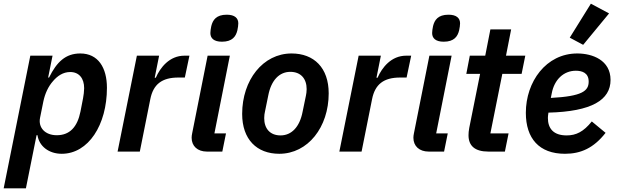

<svg xmlns="http://www.w3.org/2000/svg" viewBox="-39 -825 3358 1045"><path d="M-19 200H102L160 -89H165C174 -29 227 12 297 12C442 12 543 -145 543 -347C543 -457 495 -534 398 -534C318 -534 270 -488 228 -403H223L247 -522H126ZM270 -89C206 -89 168 -131 179 -184L197 -273C206 -316 224 -355 250 -384C273 -411 304 -433 343 -433C392 -433 419 -398 419 -345C419 -329 416 -305 413 -290L399 -218C382 -133 340 -89 270 -89Z M722 0 779 -285C795 -366 842 -403 932 -403H967L992 -522H965C883 -522 833 -457 809 -402H803L827 -522H706L601 0Z M1169 -598C1226 -598 1245 -627 1253 -660C1256 -674 1258 -688 1258 -698C1258 -726 1239 -745 1195 -745C1138 -745 1119 -716 1111 -683C1108 -669 1106 -655 1106 -645C1106 -617 1125 -598 1169 -598ZM1171 0 1191 -99H1128L1212 -522H1091L1007 -100C1005 -90 1004 -83 1004 -75C1004 -30 1036 0 1087 0Z M1481 12C1637 12 1750 -133 1750 -317C1750 -456 1670 -534 1548 -534C1392 -534 1279 -389 1279 -205C1279 -66 1359 12 1481 12ZM1488 -88C1430 -88 1399 -126 1399 -182C1399 -196 1401 -209 1403 -217L1421 -305C1437 -389 1482 -434 1541 -434C1599 -434 1630 -396 1630 -340C1630 -326 1628 -314 1626 -304L1608 -217C1592 -133 1547 -88 1488 -88Z M1929 0 1986 -285C2002 -366 2049 -403 2139 -403H2174L2199 -522H2172C2090 -522 2040 -457 2016 -402H2010L2034 -522H1913L1808 0Z M2376 -598C2433 -598 2452 -627 2460 -660C2463 -674 2465 -688 2465 -698C2465 -726 2446 -745 2402 -745C2345 -745 2326 -716 2318 -683C2315 -669 2313 -655 2313 -645C2313 -617 2332 -598 2376 -598ZM2378 0 2398 -99H2335L2419 -522H2298L2214 -100C2212 -90 2211 -83 2211 -75C2211 -30 2243 0 2294 0Z M2709 0 2729 -99H2630L2695 -423H2800L2820 -522H2715L2743 -665H2630L2602 -522H2518L2499 -423H2574L2515 -129C2512 -114 2511 -99 2511 -89C2511 -31 2546 0 2619 0Z M3276 -752 3177 -805 3062 -620 3135 -581ZM3036 12C3122 12 3192 -19 3257 -102L3182 -164C3137 -108 3097 -88 3045 -88C2973 -88 2943 -126 2943 -183C2943 -190 2944 -199 2946 -212C3182 -218 3284 -281 3284 -390C3284 -498 3185 -534 3103 -534C2933 -534 2823 -380 2823 -211C2823 -72 2895 12 3036 12ZM3095 -440C3127 -440 3165 -430 3165 -381C3165 -330 3130 -301 2959 -292L2964 -317C2978 -392 3029 -440 3095 -440Z"/></svg>

Font: Braiins Sans SemiBold
Style: Italic
Weight: 600
Italic angle: -11.31°
Designer: Mike Abbink, Paul van der Laan, Pieter van Rosmalen, Jiri Chlebus, Lubos Buracinsky
Foundry: Bold Monday, Sudetype
Version: Version 1.000;hotconv 1.0.109;makeotfexe 2.5.65596